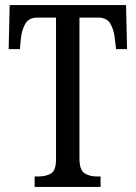

<svg xmlns="http://www.w3.org/2000/svg" viewBox="-20 -734 534 754"><path d="M116 0V-41H131Q160 -41 180 -52.5Q200 -64 200 -108V-665H127Q93 -665 79 -640Q65 -615 62 -582L58 -541H14L18 -714H475L479 -541H436L431 -582Q428 -615 414 -640Q400 -665 365 -665H292V-113Q292 -66 312 -53.5Q332 -41 360 -41H375V0Z"/></svg>

Font: Noto Serif ExtraCondensed
Style: Regular
Weight: 400
Width: 2
Designer: Monotype Design Team
Foundry: Monotype Imaging Inc.
Version: Version 2.015